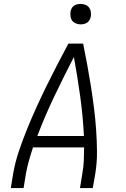

<svg xmlns="http://www.w3.org/2000/svg" viewBox="-20 -957 640 977"><path d="M35 0 47 -74Q57 -131 76 -187.5Q95 -244 117.5 -299.5Q140 -355 165 -410Q190 -465 216.5 -519Q243 -573 271 -627Q299 -681 328 -735H403Q414 -681 424 -627Q434 -573 442.5 -519Q451 -465 458 -410Q465 -355 469 -299Q473 -243 473.5 -186.5Q474 -130 465 -74L452 0H387L399 -74Q405 -107 406.5 -140.5Q408 -174 408 -207H148Q137 -174 127.5 -140.5Q118 -107 112 -74L100 0ZM170 -265H407Q402 -367 388 -467.5Q374 -568 356 -667Q305 -568 257 -468Q209 -368 170 -265ZM390 -833Q378 -833 366.5 -837.5Q355 -842 348 -851Q341 -860 339 -872.5Q337 -885 339 -898Q340 -906 344.5 -914.5Q349 -923 356.5 -928Q364 -933 373 -935Q382 -937 390 -937Q403 -937 414.5 -932.5Q426 -928 433 -919Q440 -910 442 -897.5Q444 -885 442 -872Q440 -864 435.5 -855.5Q431 -847 423.5 -842Q416 -837 407.5 -835Q399 -833 390 -833Z"/></svg>

Font: Iosevka Curly LtExObl
Style: Regular
Weight: 300
Width: 7
Italic angle: -9°
Monospace: yes
Designer: Belleve Invis
Foundry: Belleve Invis
Version: Version 11.1.0; ttfautohint (v1.8.3)